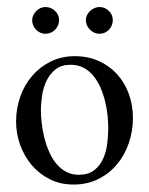

<svg xmlns="http://www.w3.org/2000/svg" viewBox="-20 -504 417 536"><path d="M351.1 -174.8Q351.1 -138.2 339.6 -104.5Q328.1 -70.8 306.6 -45.2Q285.2 -19.5 254.4 -4.2Q223.6 11.2 185.1 11.2Q148.4 11.2 118.9 -3.7Q89.4 -18.6 68.6 -43Q47.9 -67.4 36.4 -99.1Q24.9 -130.9 24.9 -165Q24.9 -200.7 36.4 -233.6Q47.9 -266.6 69.3 -291.7Q90.8 -316.9 121.1 -332Q151.4 -347.2 189 -347.2Q225.6 -347.2 255.6 -333.7Q285.6 -320.3 306.9 -296.9Q328.1 -273.4 339.6 -241.9Q351.1 -210.4 351.1 -174.8ZM282.2 -146Q282.2 -162.1 280.3 -181.6Q278.3 -201.2 273.4 -220.9Q268.6 -240.7 260.7 -259Q252.9 -277.3 241.2 -291.7Q229.5 -306.2 213.6 -314.7Q197.8 -323.2 176.8 -323.2Q151.9 -323.2 135.7 -310.8Q119.6 -298.3 110.4 -279.5Q101.1 -260.7 97.7 -238.3Q94.2 -215.8 94.2 -195.8Q94.2 -179.7 96.4 -160.2Q98.6 -140.6 103.5 -120.6Q108.4 -100.6 116.5 -81.8Q124.5 -63 136.2 -48.3Q147.9 -33.7 163.8 -24.9Q179.7 -16.1 200.2 -16.1Q226.6 -16.1 242.7 -28.6Q258.8 -41 267.6 -60.3Q276.4 -79.6 279.3 -102.5Q282.2 -125.5 282.2 -146ZM294.9 -447.8Q294.9 -439.9 292 -432.9Q289.1 -425.8 283.9 -420.7Q278.8 -415.5 272 -412.6Q265.1 -409.7 257.8 -409.7Q242.7 -409.7 231.2 -421.1Q219.7 -432.6 219.7 -447.8Q219.7 -455.1 222.9 -461.7Q226.1 -468.3 231.4 -473.4Q236.8 -478.5 243.7 -481.4Q250.5 -484.4 257.8 -484.4Q272.9 -484.4 283.9 -473.6Q294.9 -462.9 294.9 -447.8ZM145 -447.8Q145 -439.9 141.8 -432.9Q138.7 -425.8 133.5 -420.7Q128.4 -415.5 121.3 -412.6Q114.3 -409.7 106.9 -409.7Q91.8 -409.7 80.8 -421.1Q69.8 -432.6 69.8 -447.8Q69.8 -455.1 73 -461.7Q76.2 -468.3 81.3 -473.4Q86.4 -478.5 93 -481.4Q99.6 -484.4 106.9 -484.4Q122.1 -484.4 133.5 -473.6Q145 -462.9 145 -447.8Z"/></svg>

Font: Scheherazade Urdu
Style: Regular
Weight: 400
Designer: SIL International
Foundry: SIL International
Version: Version 1.005 (build 117/117)